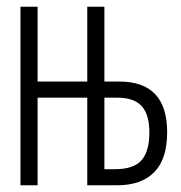

<svg xmlns="http://www.w3.org/2000/svg" viewBox="-20 -552 540 572"><path d="M41 0V-532H92V-309H240V-532H291V-309H336Q478 -309 478 -158Q478 -78 439.5 -39Q401 0 329 0H240V-261H92V0ZM291 -48H323Q378 -48 401.5 -74.5Q425 -101 425 -157Q425 -211 402 -236Q379 -261 330 -261H291Z"/></svg>

Font: Noto Sans Mono ExtraCondensed Light
Style: Regular
Weight: 300
Width: 2
Designer: Monotype Design Team
Foundry: Monotype Imaging Inc.
Version: Version 2.014; ttfautohint (v1.8.4.7-5d5b)